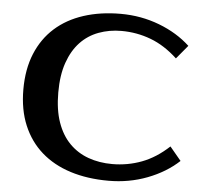

<svg xmlns="http://www.w3.org/2000/svg" viewBox="-52 -775 895 849"><g transform="rotate(5 395.0 -350.0)"><path d="M470 -55Q538 -55 600.5 -78.5Q663 -102 720 -155L770 -95Q713 -42 632 -11Q551 20 460 20Q366 20 290.5 -4Q215 -28 161.5 -75Q108 -122 79 -191Q50 -260 50 -350Q50 -440 78.5 -509Q107 -578 159.5 -625Q212 -672 286 -696Q360 -720 450 -720Q541 -720 622 -689Q703 -658 760 -605L710 -545Q653 -598 590.5 -621.5Q528 -645 460 -645Q406 -645 359 -627.5Q312 -610 278 -574Q244 -538 224.5 -482.5Q205 -427 205 -350Q205 -273 224.5 -217.5Q244 -162 279.5 -126Q315 -90 363.5 -72.5Q412 -55 470 -55Z"/></g></svg>

Font: Prosto One
Style: Regular
Weight: 400
Designer: Pavel Emelyanov and Jovanny lemonad
Foundry: Pavel Emelyanov and Jovanny Lemonad
Version: Version 1.001